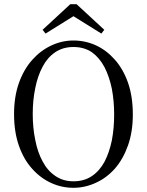

<svg xmlns="http://www.w3.org/2000/svg" viewBox="-20 -879 700 915"><path d="M330 16Q385 16 437 -8Q488 -31 528 -76Q567 -121 590 -186Q613 -251 613 -333Q613 -419 590 -485Q567 -550 527 -595Q487 -640 437 -663Q386 -686 330 -686Q275 -686 224 -662Q173 -638 133 -593Q93 -548 70 -483Q47 -418 47 -336Q47 -250 70 -185Q93 -119 133 -75Q173 -30 224 -7Q274 16 330 16ZM330 -15Q280 -15 243 -41Q206 -66 183 -110Q159 -154 148 -212Q136 -270 136 -336Q136 -401 148 -459Q159 -516 183 -561Q206 -605 243 -630Q280 -655 330 -655Q381 -655 418 -630Q454 -604 478 -559Q501 -514 513 -456Q524 -398 524 -333Q524 -267 513 -210Q501 -152 478 -108Q454 -64 418 -40Q381 -15 330 -15ZM345 -859H315L183 -737L197 -719L356 -818H304L463 -719L477 -737Z"/></svg>

Font: Source Serif 4 48pt
Style: Regular
Weight: 400
Designer: Frank Grie√ühammer
Foundry: Adobe Systems Incorporated
Version: Version 4.004;hotconv 1.0.116;makeotfexe 2.5.65601